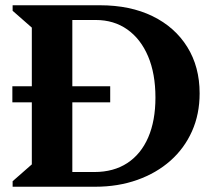

<svg xmlns="http://www.w3.org/2000/svg" viewBox="-20 -710 817 730"><path d="M199 0V-56H339Q412 -56 464 -90Q516 -124 543.5 -187.5Q571 -251 571 -339Q571 -430 543 -496Q515 -562 464 -598Q413 -634 344 -634H199V-690H360Q475 -690 560 -648.5Q645 -607 692 -531.5Q739 -456 739 -355Q739 -276 710 -211Q681 -146 628 -99Q575 -52 502 -26Q429 0 342 0ZM28 0V-21L101 -85V-605L28 -669V-690H255V0ZM27 -321V-382H399V-321Z"/></svg>

Font: Platypi Light SemiBold
Style: Regular
Weight: 600
Version: Version 1.200